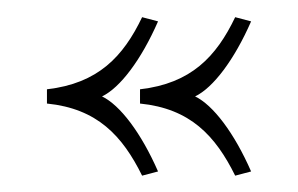

<svg xmlns="http://www.w3.org/2000/svg" viewBox="-20 -438 356 229"><path d="M101.7 -323C123.3 -333.4 148.4 -366.6 168.5 -412.5L149.5 -417.5C127 -370.5 97 -338.5 36 -331.5V-314.5C96 -308.5 126 -276 149.5 -228.5L168.5 -233.5C148.4 -279.4 123.3 -312.6 101.7 -323ZM212.7 -323C234.3 -333.4 259.4 -366.6 279.5 -412.5L260.5 -417.5C238 -370.5 208 -338.5 147 -331.5V-314.5C207 -308.5 237 -276 260.5 -228.5L279.5 -233.5C259.4 -279.4 234.3 -312.6 212.7 -323Z"/></svg>

Font: Picaflor 12 pt
Style: Regular
Weight: 400
Designer: Ariel Martín Pérez
Foundry: Tunera Type Foundry
Version: Version 1.000;hotconv 1.0.109;makeotfexe 2.5.65596